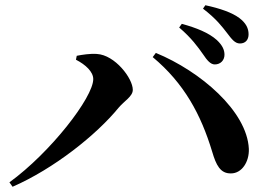

<svg xmlns="http://www.w3.org/2000/svg" viewBox="-20 -774 1040 733"><path d="M800 -528C822 -528 837 -544 837 -565C837 -584 829 -601 808 -621C777 -649 729 -668 674 -683L664 -669C711 -629 736 -594 755 -567C771 -543 784 -528 800 -528ZM16 -78 28 -61C186 -130 348 -259 433 -363C455 -389 487 -406 487 -431C487 -475 419 -564 350 -568C325 -570 293 -565 273 -561L270 -546C307 -527 336 -500 336 -472C336 -402 172 -191 16 -78ZM862 -112C903 -112 932 -156 930 -206C923 -350 745 -502 575 -572L563 -556C683 -456 747 -337 790 -195C805 -144 821 -111 862 -112ZM896 -608C917 -608 929 -622 929 -643C929 -666 919 -686 894 -705C866 -726 820 -742 764 -754L755 -741C807 -701 828 -672 846 -649C865 -624 877 -608 896 -608Z"/></svg>

Font: Source Han Serif CN
Style: Bold
Weight: 700
Designer: Ryoko NISHIZUKA 西塚涼子 (kana & ideographs); Frank Grießhammer (Latin, Greek & Cyrillic); Wenlong ZHANG 张文龙 (bopomofo); San
Foundry: Adobe
Version: Version 2.003;hotconv 1.1.1;makeotfexe 2.6.0